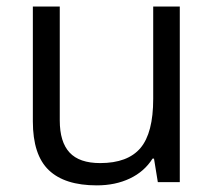

<svg xmlns="http://www.w3.org/2000/svg" viewBox="-20 -555 654 585"><path d="M162.1 -535.2V-188Q162.1 -122.6 191.9 -90.3Q221.7 -58.1 285.2 -58.1Q369.1 -58.1 408 -104Q446.8 -149.9 446.8 -253.9V-535.2H527.8V0H460.9L449.2 -71.8H444.8Q419.9 -32.2 375.7 -11.2Q331.5 9.8 274.9 9.8Q177.2 9.8 128.7 -36.6Q80.1 -83 80.1 -185.1V-535.2Z"/></svg>

Font: f0_51640 
Style: Regular
Weight: 400
Foundry: Ascender Corporation
Version: Version 1.10